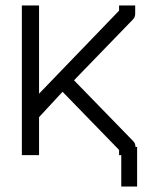

<svg xmlns="http://www.w3.org/2000/svg" viewBox="-20 -617 580 703"><path d="M482 -79V66H424V-49H416V-68L209 -281L123 -188V-49H60V-597H123V-274L416 -578V-597H475V-566Q475 -554 466 -545L251 -323L467 -101Q476 -92 476 -80V-79Z"/></svg>

Font: ibm3270
Style: Regular
Weight: 400
Monospace: yes
Version: Version 2.0.3